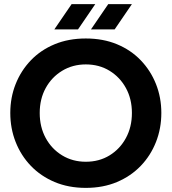

<svg xmlns="http://www.w3.org/2000/svg" viewBox="-20 -900 834 933"><path d="M397 13Q313 13 245.5 -15.5Q178 -44 130 -94Q82 -144 56 -210Q30 -276 30 -351Q30 -426 56 -491.5Q82 -557 130 -607Q178 -657 245.5 -685Q313 -713 397 -713Q481 -713 548.5 -685Q616 -657 664 -607Q712 -557 738 -491.5Q764 -426 764 -351Q764 -276 738 -210Q712 -144 664 -94Q616 -44 548.5 -15.5Q481 13 397 13ZM397 -114Q462 -114 512.5 -145Q563 -176 592 -229.5Q621 -283 621 -351Q621 -419 592 -472Q563 -525 512.5 -556Q462 -587 397 -587Q333 -587 282 -556Q231 -525 202 -472Q173 -419 173 -351Q173 -283 202 -229.5Q231 -176 282 -145Q333 -114 397 -114ZM422 -757 506 -880H621L537 -757ZM244 -757 328 -880H443L359 -757Z"/></svg>

Font: MuseoModerno SemiBold
Style: Regular
Weight: 600
Designer: Pablo Cosgaya, Héctor Gatti, Marcela Romero, and the Authors of The MuseoModerno Project.
Foundry: Omnibus-Type Team
Version: Version 1.001